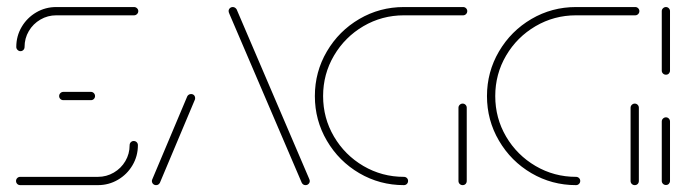

<svg xmlns="http://www.w3.org/2000/svg" viewBox="-20 -539 2003 559"><path d="M369.3 -128.5Q374.4 -128.5 378 -125Q381.5 -121.5 381.5 -116.3Q381.5 -84.4 365.7 -57.8Q350 -31.1 323.3 -15.6Q296.7 0 265.2 0H38.9Q33.7 0 30.2 -3.5Q26.7 -7 26.7 -12.2Q26.7 -17 30.2 -20.6Q33.7 -24.1 38.9 -24.1H265.2Q290 -24.1 311.3 -36.5Q332.6 -48.9 345 -70Q357.4 -91.1 357.4 -116.3Q357.4 -121.5 360.9 -125Q364.4 -128.5 369.3 -128.5ZM256.7 -259.3Q256.7 -254.4 253.3 -250.9Q250 -247.4 244.8 -247.4H164.4Q159.3 -247.4 155.7 -250.9Q152.2 -254.4 152.2 -259.3Q152.2 -264.4 155.9 -268Q159.6 -271.5 164.4 -271.5H244.8Q249.6 -271.5 253.1 -268Q256.7 -264.4 256.7 -259.3ZM39.6 -390Q34.8 -390 31.1 -393.7Q27.4 -397.4 27.4 -402.2Q27.4 -434.1 43.1 -460.7Q58.9 -487.4 85.6 -503Q112.2 -518.5 143.7 -518.5H370.4Q375.2 -518.5 378.9 -515Q382.6 -511.5 382.6 -506.7Q382.6 -501.5 378.9 -498Q375.2 -494.4 370.4 -494.4H143.7Q118.9 -494.4 97.6 -482Q76.3 -469.6 63.9 -448.5Q51.5 -427.4 51.5 -402.2Q51.5 -397 48 -393.5Q44.4 -390 39.6 -390Z M434.4 0Q429.3 0 425.7 -3.5Q422.2 -7 422.2 -12.2Q422.2 -14.4 423.3 -16.7L525.2 -258.5Q526.7 -261.5 529.6 -263.3Q532.6 -265.2 536.3 -265.2Q541.5 -265.2 544.8 -261.9Q548.1 -258.5 548.1 -253.3Q548.1 -250 547.4 -248.9L445.6 -7Q441.9 0 434.4 0ZM881.9 -12.2Q881.9 -7 878.3 -3.5Q874.8 0 869.6 0Q862.2 0 858.5 -7L648.1 -498.1Q645.6 -503.7 645.6 -506.7Q645.6 -511.5 649.1 -515Q652.6 -518.5 657.8 -518.5Q661.1 -518.5 664.1 -516.7Q667 -514.8 668.9 -511.9L879.3 -20.4Q881.9 -14.8 881.9 -12.2Z M1168.1 -12.2Q1168.1 -7 1164.6 -3.5Q1161.1 0 1155.9 0Q1085.6 0 1026.1 -34.8Q966.7 -69.6 931.7 -129.3Q896.7 -188.9 896.7 -259.3Q896.7 -329.6 931.7 -389.3Q966.7 -448.9 1026.1 -483.7Q1085.6 -518.5 1155.9 -518.5H1328.5Q1333.3 -518.5 1336.9 -515Q1340.4 -511.5 1340.4 -506.7Q1340.4 -501.5 1336.9 -498Q1333.3 -494.4 1328.5 -494.4H1155.9Q1092.2 -494.4 1038.1 -462.8Q984.1 -431.1 952.4 -377.2Q920.7 -323.3 920.7 -259.3Q920.7 -195.2 952.4 -141.3Q984.1 -87.4 1038.1 -55.7Q1092.2 -24.1 1155.9 -24.1Q1161.1 -24.1 1164.6 -20.7Q1168.1 -17.4 1168.1 -12.2ZM1327 0Q1321.9 0 1318.3 -3.5Q1314.8 -7 1314.8 -12.2V-225.2Q1314.8 -230.4 1318.5 -233.9Q1322.2 -237.4 1327 -237.4Q1331.9 -237.4 1335.4 -233.9Q1338.9 -230.4 1338.9 -225.2V-12.2Q1338.9 -7 1335.6 -3.5Q1332.2 0 1327 0Z M1669.3 -12.2Q1669.3 -7 1665.7 -3.5Q1662.2 0 1657 0Q1586.7 0 1527.2 -34.8Q1467.8 -69.6 1432.8 -129.3Q1397.8 -188.9 1397.8 -259.3Q1397.8 -329.6 1432.8 -389.3Q1467.8 -448.9 1527.2 -483.7Q1586.7 -518.5 1657 -518.5H1829.6Q1834.4 -518.5 1838 -515Q1841.5 -511.5 1841.5 -506.7Q1841.5 -501.5 1838 -498Q1834.4 -494.4 1829.6 -494.4H1657Q1593.3 -494.4 1539.3 -462.8Q1485.2 -431.1 1453.5 -377.2Q1421.9 -323.3 1421.9 -259.3Q1421.9 -195.2 1453.5 -141.3Q1485.2 -87.4 1539.3 -55.7Q1593.3 -24.1 1657 -24.1Q1662.2 -24.1 1665.7 -20.7Q1669.3 -17.4 1669.3 -12.2ZM1828.1 0Q1823 0 1819.4 -3.5Q1815.9 -7 1815.9 -12.2V-225.2Q1815.9 -230.4 1819.6 -233.9Q1823.3 -237.4 1828.1 -237.4Q1833 -237.4 1836.5 -233.9Q1840 -230.4 1840 -225.2V-12.2Q1840 -7 1836.7 -3.5Q1833.3 0 1828.1 0Z M1918.9 -0.4Q1913.7 -0.4 1910.2 -3.9Q1906.7 -7.4 1906.7 -12.2V-185.2Q1906.7 -190.4 1910.4 -193.9Q1914.1 -197.4 1918.9 -197.4Q1923.7 -197.4 1927.2 -193.9Q1930.7 -190.4 1930.7 -185.2V-12.2Q1930.7 -7.4 1927.4 -3.9Q1924.1 -0.4 1918.9 -0.4ZM1918.9 -321.5Q1913.7 -321.5 1910.2 -325Q1906.7 -328.5 1906.7 -333.3V-506.7Q1906.7 -511.5 1910.4 -515Q1914.1 -518.5 1918.9 -518.5Q1923.7 -518.5 1927.2 -515Q1930.7 -511.5 1930.7 -506.7V-333.3Q1930.7 -328.5 1927.4 -325Q1924.1 -321.5 1918.9 -321.5Z"/></svg>

Font: 26F Galaxy Hebrew Thin
Style: Regular
Weight: 100
Designer: C₂₉H₂₅N₃O₅
Version: Version 1.000